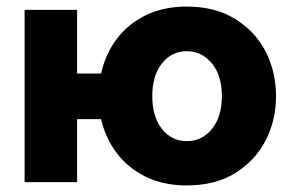

<svg xmlns="http://www.w3.org/2000/svg" viewBox="-20 -555 885 585"><path d="M549 10Q478 10 424 -16.5Q370 -43 335.5 -89Q301 -135 288 -192H215V0H55V-525H215V-331H288Q301 -390 335.5 -436Q370 -482 424 -508.5Q478 -535 549 -535Q636 -535 697 -497Q758 -459 789.5 -397.5Q821 -336 821 -262Q821 -188 789 -126.5Q757 -65 696.5 -27.5Q636 10 549 10ZM549 -125Q596 -125 626 -162.5Q656 -200 656 -262Q656 -325 625.5 -362Q595 -399 549 -399Q503 -399 473.5 -362Q444 -325 444 -262Q444 -199 473.5 -162Q503 -125 549 -125Z"/></svg>

Font: Raleway ExtraBold
Style: Regular
Weight: 800
Designer: Matt McInerney, Pablo Impallari, Rodrigo Fuenzalida
Foundry: Matt McInerney, Pablo Impallari, Rodrigo Fuenzalida
Version: Version 4.026